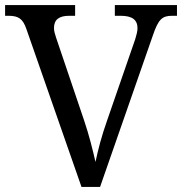

<svg xmlns="http://www.w3.org/2000/svg" viewBox="-20 -734 715 754"><path d="M84 -619 300 0H373L580 -594C602 -659 617 -672 656 -672H675V-714H431V-672H454C498 -672 520 -657 520 -623C520 -612 516 -596 511 -580L401 -262C379 -200 365 -146 355 -98C344 -146 330 -203 310 -262L200 -587C195 -602 192 -613 192 -624C192 -657 212 -672 252 -672H275V-714H0V-672H13C52 -672 70 -661 84 -619Z"/></svg>

Font: Noto Serif
Style: Regular
Weight: 400
Designer: Monotype Design Team
Foundry: Monotype Imaging Inc.
Version: Version 2.015